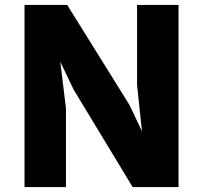

<svg xmlns="http://www.w3.org/2000/svg" viewBox="-20 -763 828 783"><path d="M80 0V-743H254L508 -335L559 -227.5L539 -416V-743H708V0H521L280 -398L226 -511L249 -321V0Z"/></svg>

Font: Merriweather Sans ExtraBold
Style: Regular
Weight: 800
Designer: Eben Sorkin
Foundry: Eben Sorkin
Version: Version 2.001; ttfautohint (v1.8.3)